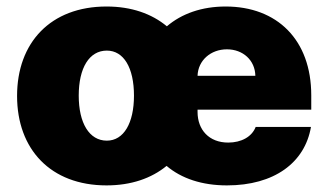

<svg xmlns="http://www.w3.org/2000/svg" viewBox="-20 -557 981 587"><path d="M305.7 9.8C380.9 9.8 442.9 -11.7 489.3 -49.8C534.7 -11.2 597.7 9.8 673.8 9.8C818.4 9.8 912.1 -59.6 930.7 -168.9H761.7C750 -138.7 717.8 -121.1 677.7 -121.1C619.1 -121.1 584 -160.2 584 -214.8V-221.7H931.6V-265.6C931.6 -435.5 827.1 -537.1 669.9 -537.1C596.7 -537.1 535.2 -515.1 490.2 -476.6C443.8 -515.1 381.8 -537.1 305.7 -537.1C134.8 -537.1 32.2 -426.8 32.2 -263.7C32.2 -100.6 134.8 9.8 305.7 9.8ZM306.6 -127C252.9 -127 220.7 -180.7 220.7 -264.6C220.7 -349.6 252.9 -402.3 306.6 -402.3C358.4 -402.3 389.6 -349.6 389.6 -264.6C389.6 -180.7 358.4 -127 306.6 -127ZM584 -325.2C585.4 -372.6 624.5 -406.2 673.8 -406.2C722.7 -406.2 759.8 -373 760.7 -325.2Z"/></svg>

Font: Pretendard Black
Style: Regular
Weight: 900
Designer: Base glyphs from Inter by Rasmus Andersson; Hangeul glyphs from Noto Sans CJK(Source Han Sans) by Jang Soo-young and Kan
Foundry: Kil Hyung-jin
Version: Version 1.309;Glyphs 3.2 (3225)